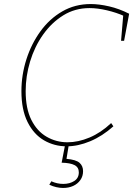

<svg xmlns="http://www.w3.org/2000/svg" viewBox="-20 -718 671 950"><path d="M292 212Q276 212 258.5 208Q241 204 224 196L234 179Q263 192 293 192Q325 192 347.5 177.5Q370 163 370 135Q370 110 349 99Q328 88 285 87L304 -11H322L309 68Q356 72 373.5 87.5Q391 103 391 129Q391 154 377.5 173Q364 192 342 202Q320 212 292 212ZM86 -267Q86 -347 110.5 -424Q135 -501 180 -563Q225 -625 288 -661.5Q351 -698 429 -698Q470 -698 520 -686.5Q570 -675 619 -650L594 -516H579L590 -646L596 -638Q556 -656 509 -667Q462 -678 423 -678Q351 -678 293 -642Q235 -606 193 -546.5Q151 -487 129 -414Q107 -341 107 -267Q107 -181 135 -125Q163 -69 210.5 -41.5Q258 -14 314 -14Q367 -14 423 -37.5Q479 -61 530 -109L541 -93Q486 -44 426 -19Q366 6 310 6Q249 6 198 -23.5Q147 -53 116.5 -114Q86 -175 86 -267Z"/></svg>

Font: Bitter Thin
Style: Italic
Weight: 100
Italic angle: -9°
Designer: Sol Matas, and Bitter project Authors
Foundry: Sol Matas
Version: Version 2.002